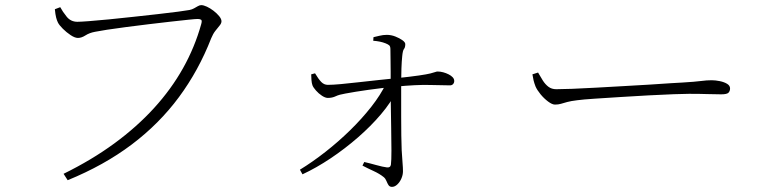

<svg xmlns="http://www.w3.org/2000/svg" viewBox="-20 -691 2990 749"><path d="M282 -606Q294 -606 327 -608.5Q360 -611 406 -615.5Q452 -620 501.5 -625.5Q551 -631 596.5 -636Q642 -641 675 -645.5Q708 -650 719 -652Q729 -654 737 -658.5Q745 -663 752 -667Q759 -671 765 -671Q774 -671 787 -665Q800 -659 813 -649Q826 -639 835 -628Q844 -617 844 -608Q844 -600 836.5 -591Q829 -582 820 -570.5Q811 -559 804 -542Q755 -416 678 -312Q601 -208 493.5 -127Q386 -46 244 12L228 -13Q338 -67 426 -131.5Q514 -196 581 -269.5Q648 -343 694 -425Q740 -507 765 -597Q769 -611 764.5 -614Q760 -617 751 -617Q743 -617 714.5 -614Q686 -611 645.5 -606.5Q605 -602 560 -596.5Q515 -591 472.5 -585.5Q430 -580 397.5 -575Q365 -570 351 -567Q329 -563 313.5 -553Q298 -543 284 -543Q272 -543 255.5 -554Q239 -565 225 -579Q211 -593 206 -603Q202 -611 199 -622.5Q196 -634 194 -655L215 -663Q224 -646 240 -626Q256 -606 282 -606Z M1401 -59Q1423 -54 1448 -47Q1473 -40 1489 -38Q1503 -36 1505 -49Q1507 -64 1507 -103.5Q1507 -143 1506 -192Q1505 -241 1504.5 -287Q1504 -333 1504 -363Q1504 -386 1504 -411.5Q1504 -437 1503.5 -460.5Q1503 -484 1503 -499Q1503 -510 1498.5 -514Q1494 -518 1484 -522Q1474 -526 1462 -528.5Q1450 -531 1436 -532L1437 -546Q1447 -548 1460.5 -551.5Q1474 -555 1489 -555Q1506 -555 1522.5 -548.5Q1539 -542 1550 -534Q1561 -526 1561 -519Q1561 -506 1556 -500Q1551 -494 1549 -471Q1547 -452 1546 -423.5Q1545 -395 1545 -372Q1545 -347 1545 -311Q1545 -275 1545 -236Q1545 -197 1545.5 -162.5Q1546 -128 1547 -105Q1549 -70 1550.5 -53.5Q1552 -37 1552 -23Q1552 -9 1546 5Q1540 19 1530 28.5Q1520 38 1509 38Q1500 38 1495.5 31Q1491 24 1487.5 15Q1484 6 1477 0Q1461 -13 1437 -24Q1413 -35 1394 -45ZM1194 -401 1209 -405Q1222 -383 1233 -371.5Q1244 -360 1259 -360Q1278 -360 1310.5 -363Q1343 -366 1382 -370.5Q1421 -375 1459 -379Q1497 -383 1527 -386Q1583 -392 1614 -396.5Q1645 -401 1659 -404.5Q1673 -408 1678 -410Q1683 -412 1687 -412Q1698 -412 1709 -409Q1720 -406 1730 -401Q1740 -396 1746 -389.5Q1752 -383 1752 -375Q1752 -368 1747.5 -363Q1743 -358 1735 -358Q1707 -358 1656.5 -359.5Q1606 -361 1523 -353Q1470 -348 1417 -340.5Q1364 -333 1327 -326Q1303 -322 1289.5 -315.5Q1276 -309 1259 -309Q1249 -309 1236 -317.5Q1223 -326 1212.5 -338Q1202 -350 1199 -358Q1196 -366 1195 -379Q1194 -392 1194 -401ZM1160 -11 1150 -29Q1199 -59 1249.5 -98.5Q1300 -138 1346 -183Q1392 -228 1428.5 -274.5Q1465 -321 1486 -365L1528 -366L1526 -334Q1505 -291 1466 -245Q1427 -199 1376.5 -155Q1326 -111 1270 -73.5Q1214 -36 1160 -11Z M2079 -408Q2088 -392 2097.5 -377Q2107 -362 2119.5 -352.5Q2132 -343 2150 -343Q2171 -343 2212 -344.5Q2253 -346 2305 -349Q2357 -352 2411.5 -355Q2466 -358 2515 -361Q2564 -364 2598 -366.5Q2632 -369 2642 -369Q2692 -372 2714.5 -375Q2737 -378 2756 -378Q2771 -378 2788 -374.5Q2805 -371 2816.5 -364Q2828 -357 2828 -346Q2828 -336 2822 -329.5Q2816 -323 2793 -323Q2768 -323 2739.5 -324Q2711 -325 2668 -325Q2651 -325 2608.5 -323.5Q2566 -322 2511 -319Q2456 -316 2400.5 -312.5Q2345 -309 2299.5 -306Q2254 -303 2232 -300Q2207 -297 2192.5 -293Q2178 -289 2168 -286Q2158 -283 2145 -283Q2134 -283 2118 -295Q2102 -307 2088.5 -323.5Q2075 -340 2069 -354Q2064 -367 2061.5 -377.5Q2059 -388 2057 -401Z"/></svg>

Font: Noto Serif HK
Style: Regular
Weight: 200
Designer: Ryoko NISHIZUKA 西塚涼子 (kana & ideographs); Frank Grießhammer (Latin, Greek & Cyrillic); Wenlong ZHANG 张文龙 (bopomofo); San
Foundry: Adobe
Version: Version 2.001;hotconv 1.1.0;makeotfexe 2.6.0